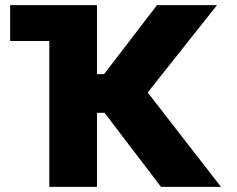

<svg xmlns="http://www.w3.org/2000/svg" viewBox="-20 -727 922 747"><path d="M357.4 -707H19.5V-567.4H171.9V0H357.4V-288.1H386.7L606.4 0H839.8L554.7 -367.2L824.2 -707H590.8L384.8 -438.5H357.4Z"/></svg>

Font: Pretendard Black
Style: Regular
Weight: 900
Designer: Base glyphs from Inter by Rasmus Andersson; Hangeul glyphs from Noto Sans CJK(Source Han Sans) by Jang Soo-young and Kan
Foundry: Kil Hyung-jin
Version: Version 1.309;Glyphs 3.2 (3225)